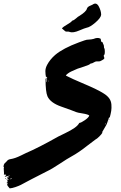

<svg xmlns="http://www.w3.org/2000/svg" viewBox="-150 -860 670 1062"><path d="M361.9 -834.3Q382.9 -849.5 396.2 -824.8Q409.5 -800 409.5 -778.1Q407.6 -761 377.6 -735.2Q347.6 -709.5 329.5 -706.7Q320 -704.8 287.6 -691Q255.2 -677.1 236.2 -682.9Q233.3 -685.7 223.8 -685.2Q214.3 -684.8 211.4 -686.7Q206.7 -690.5 201.4 -695.2Q196.2 -700 192.4 -702.9Q200 -712.4 221.4 -724.3Q242.9 -736.2 249.5 -745.7Q259 -747.6 271 -758.6Q282.9 -769.5 286.7 -770.5Q326.7 -795.2 330.5 -811.4Q332.4 -818.1 338.1 -822.4Q343.8 -826.7 351.4 -829.5Q359 -832.4 361.9 -834.3ZM423.8 -342.9Q443.8 -330.5 454.3 -315.7Q464.8 -301 466.2 -281.4Q467.6 -261.9 465.2 -246.7Q462.9 -231.4 456.2 -206.7Q455.2 -206.7 456.2 -209.5Q456.2 -209.5 456.2 -210.5H453.3Q450.5 -204.8 445.7 -188.6Q441 -172.4 436.2 -165.7Q433.3 -160 415.2 -129.5Q415.2 -124.8 417.1 -126.7Q411.4 -117.1 399 -104.8Q386.7 -92.4 377.1 -87.6Q361.9 -77.1 336.2 -56.7Q310.5 -36.2 288.1 -21Q265.7 -5.7 244.8 5.7Q224.8 16.2 180.5 45.7Q136.2 75.2 109.5 87.6Q101.9 91.4 25.7 130.5Q21 132.4 -1.4 144.8Q-23.8 157.1 -35.2 162.9Q-46.7 168.6 -64.8 174.8Q-82.9 181 -96.2 181.9Q-98.1 180 -101 176.2Q-103.8 172.4 -105.7 170.5Q-107.6 168.6 -109 165.7Q-110.5 162.9 -110 159.5Q-109.5 156.2 -107.6 152.4Q-110.5 151.4 -114.3 153.3H-115.2L-107.6 149.5Q-106.7 147.6 -112.4 149.5Q-112.4 149.5 -114.3 149.5Q-113.3 148.6 -105.7 143.8Q-106.7 142.9 -108.6 142.9Q-112.4 141 -110.5 140Q-110.5 139 -108.1 136.7Q-105.7 134.3 -102.9 132.4L-101 131.4Q-101.9 129.5 -107.6 131.4L-113.3 133.3Q-116.2 130.5 -109.5 128.6Q-102.9 123.8 -101 121Q-104.8 121 -104.8 121.9Q-109.5 123.8 -112.4 121Q-111.4 120 -103.8 116.2Q-96.2 112.4 -95.2 110.5Q-97.1 110.5 -109.5 114.3Q-121.9 118.1 -123.8 118.1Q-123.8 115.2 -119.5 112.4Q-115.2 109.5 -115.2 108.6Q-116.2 104.8 -128.6 105.7Q-126.7 101.9 -128.6 85.2Q-130.5 68.6 -127.6 64.8L-128.6 63.8Q-128.6 63.8 -130.5 63.8Q-130.5 49.5 -122.9 41.9Q-119 39 -115.2 34.8Q-111.4 30.5 -109.5 28.1Q-107.6 25.7 -102.9 23.3Q-98.1 21 -91.4 20Q-79 18.1 -65.2 13.3Q-51.4 8.6 -32.9 -0.5Q-14.3 -9.5 -8.6 -12.4Q62.9 -42.9 172.4 -104.8Q176.2 -106.7 209.5 -122.9Q242.9 -139 261.9 -152.4Q281 -165.7 288.6 -180Q299 -181 320 -195.7Q341 -210.5 343.8 -221Q337.1 -227.6 307.1 -232.4Q277.1 -237.1 271.4 -240Q256.2 -246.7 188.6 -270.5Q128.6 -291.4 112.4 -327.6Q101.9 -352.4 101.9 -421.9L103.8 -427.6Q103.8 -427.6 104.8 -421.9Q105.7 -416.2 107.1 -410.5Q108.6 -404.8 110.5 -404.8Q107.6 -423.8 106.7 -428.6Q110.5 -428.6 110.5 -425.7Q110.5 -423.8 110.5 -422.9V-432.4Q107.6 -439 106.7 -434.3Q105.7 -431.4 104.8 -430.5Q101 -449.5 101 -466.2Q101 -482.9 110.5 -501Q126.7 -531.4 155.2 -556.2Q199 -593.3 286.7 -625.7Q325.7 -640 329.5 -640Q360 -641.9 367.6 -644.8Q389.5 -654.3 404.8 -646.7Q406.7 -645.7 407.1 -643.8Q407.6 -641.9 408.1 -639Q408.6 -636.2 408.6 -634.3Q410.5 -629.5 411 -628.6Q411.4 -627.6 413.8 -627.1Q416.2 -626.7 418.1 -625.7Q418.1 -621.9 421.4 -615.7Q424.8 -609.5 424.8 -604.8L425.7 -588.6Q425.7 -590.5 426.7 -592.4Q427.6 -601.9 428.6 -590.5Q432.4 -560 424.8 -554.3Q422.9 -552.4 423.8 -550Q424.8 -547.6 426.2 -542.9Q427.6 -538.1 426.7 -536.2Q423.8 -531.4 414.3 -526.7L404.8 -521.9Q402.9 -520 392.9 -520.5Q382.9 -521 377.1 -519Q374.3 -518.1 369 -514.8Q363.8 -511.4 359.5 -510Q355.2 -508.6 351.4 -508.6Q344.8 -501 315.2 -491.9Q285.7 -482.9 279 -480Q277.1 -479 264.8 -473.8Q252.4 -468.6 243.3 -464.3Q234.3 -460 225.2 -453.3Q216.2 -446.7 214.3 -441.9Q244.8 -425.7 317.1 -395.2Q389.5 -364.8 423.8 -342.9ZM113.3 -414.3V-419H112.4Q112.4 -415.2 113.3 -414.3ZM118.1 -406.7Q119 -414.3 115.2 -414.3Q116.2 -409.5 118.1 -406.7ZM-94.3 129.5Q-93.3 131.4 -91.4 131.4Q-89.5 131.4 -87.1 130Q-84.8 128.6 -84.8 125.7ZM432.4 -173.3 434.3 -175.2Q435.2 -176.2 435.2 -177.1L433.3 -178.1Q431.4 -172.4 430.5 -171.4V-168.6V-169.5Q432.4 -172.4 432.4 -173.3ZM-118.1 125.7H-115.2L-117.1 126.7Q-118.1 127.6 -118.1 128.6Q-121 130.5 -121.9 129.5Q-122.9 128.6 -121.9 127.6ZM451.4 -195.2 453.3 -201.9H455.2L453.3 -198.1ZM447.6 -184.8 449.5 -188.6Q449.5 -186.7 448.6 -183.8ZM452.4 -194.3Q451.4 -194.3 452.4 -193.3V-191.4Q453.3 -193.3 452.4 -194.3Z"/></svg>

Font: KAZYinfo
Style: Bold
Weight: 700
Designer: emmanuel didier
Foundry: emmanuel didier
Version: Version 001.000